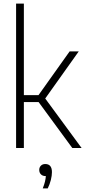

<svg xmlns="http://www.w3.org/2000/svg" viewBox="-20 -828 476 1074"><path d="M70 0V-808H113.5V-296H195.5L369.5 -540.5H420.5L233 -277L436.5 0H384.5L196 -257H113.5V0ZM219 226Q227.5 205 231.5 188.2Q235.5 171.5 236.5 157H235Q219 157 209.2 147.5Q199.5 138 199.5 122.5Q199.5 108 208.8 98.8Q218 89.5 233 89.5Q270.5 89.5 270.5 135Q270.5 154 264.5 178.5Q258.5 203 247 226Z"/></svg>

Font: Encode Sans Cnd XLt
Style: Regular
Weight: 200
Width: 3
Designer: Multiple Designers
Foundry: Impallari Type
Version: Version 3.002; ttfautohint (v1.8.3) -l 8 -r 50 -G 200 -x 14 